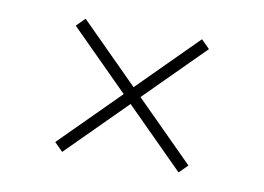

<svg xmlns="http://www.w3.org/2000/svg" viewBox="-47 -454 618 450"><g transform="rotate(10 262.5 -229.5)"><path d="M104 -91.5 401 -388.5 421 -368.5 124 -71.5ZM104 -368.5 124 -388.5 421 -91.5 401 -71.5Z"/></g></svg>

Font: Newsreader 36pt Light
Style: Regular
Weight: 300
Designer: Hugues Gentile
Foundry: Production Type
Version: Version 1.003